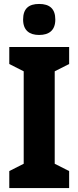

<svg xmlns="http://www.w3.org/2000/svg" viewBox="-20 -952 397 972"><path d="M178 -932C126 -932 97 -909 97 -853C97 -799 128 -775 178 -775C229 -775 260 -799 260 -853C260 -908 231 -932 178 -932ZM330 0V-86L257 -123V-591L330 -628V-714H27V-628L100 -591V-123L27 -86V0Z"/></svg>

Font: Noto Sans Gurmukhi Condensed ExtraBold
Style: Regular
Weight: 800
Width: 3
Designer: Jelle Bosma - Monotype Design Team
Foundry: Monotype Imaging Inc.
Version: Version 2.004